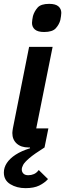

<svg xmlns="http://www.w3.org/2000/svg" viewBox="-26 -765 338 996"><path d="M225 -99 205 0Q151 34 126 55.5Q101 77 94 90.5Q87 104 87 114Q87 127 95.5 135.5Q104 144 121 144Q136 144 150 138Q164 132 175 117L223 164Q205 184 177.5 197.5Q150 211 106 211Q61 211 27.5 190.5Q-6 170 -6 130Q-6 104 9.5 80.5Q25 57 55 37.5Q85 18 130 4L129 0H122Q83 0 60.5 -20.5Q38 -41 38 -75Q38 -81 39 -87Q40 -93 41 -100L125 -522H247L162 -99ZM203 -599Q170 -599 155 -612Q140 -625 140 -646Q140 -653 141.5 -662.5Q143 -672 145 -682Q152 -706 169 -725.5Q186 -745 229 -745Q262 -745 277 -732Q292 -719 292 -698Q292 -691 290.5 -681.5Q289 -672 287 -661Q281 -638 263.5 -618.5Q246 -599 203 -599Z"/></svg>

Font: IBM Plex Sans SemiBold
Style: Italic
Weight: 600
Italic angle: -11.31°
Designer: Mike Abbink, Paul van der Laan, Pieter van Rosmalen
Foundry: Bold Monday
Version: Version 3.201